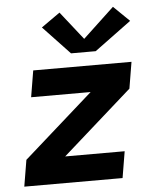

<svg xmlns="http://www.w3.org/2000/svg" viewBox="-54 -821 709 868"><g transform="rotate(-5 300.0 -387.5)"><path d="M21 0 41 -120 357 -400H87L107 -520H553L533 -400L217 -120H487L467 0ZM284 -582 163 -710 248 -770 349 -642 491 -775 563 -705 396 -582Z"/></g></svg>

Font: Iosevka SS04 Heavy Extended
Style: Italic
Weight: 900
Width: 7
Italic angle: -9°
Monospace: yes
Designer: Belleve Invis
Foundry: Belleve Invis
Version: Version 19.0.0; ttfautohint (v1.8.4)